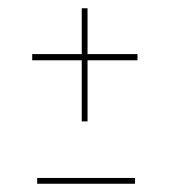

<svg xmlns="http://www.w3.org/2000/svg" viewBox="-20 -443 411 465"><path d="M178 -423H192V-149H178ZM70 2V-12H307V2ZM58 -297V-312H313V-297Z"/></svg>

Font: Smooch Sans Thin Thin
Style: Regular
Weight: 250
Version: Version 1.010